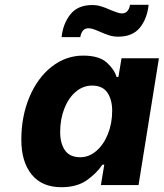

<svg xmlns="http://www.w3.org/2000/svg" viewBox="-20 -772 683 801"><path d="M69 -189Q69 -287 103 -367.5Q137 -448 196 -494Q255 -540 327 -540Q394 -540 426 -510.5Q458 -481 466 -451H474L487 -529H643L558 0H401L415 -85H407Q385 -51 343.5 -21Q302 9 236 9Q155 9 112 -44Q69 -97 69 -189ZM448 -310Q448 -356 428 -385.5Q408 -415 364 -415Q327 -415 296.5 -389.5Q266 -364 248.5 -319.5Q231 -275 231 -221Q231 -174 251 -145Q271 -116 315 -116Q351 -116 381.5 -142Q412 -168 430 -212.5Q448 -257 448 -310ZM365 -751Q384 -751 402 -745.5Q420 -740 442 -730Q454 -725 467 -720.5Q480 -716 489 -716Q504 -716 512.5 -727Q521 -738 522 -752H600Q594 -694 563.5 -656.5Q533 -619 473 -619Q453 -619 435.5 -624.5Q418 -630 396 -640Q392 -642 376.5 -648Q361 -654 349 -654Q333 -654 325 -643Q317 -632 315 -617H237Q243 -674 274 -712.5Q305 -751 365 -751Z"/></svg>

Font: Be Vietnam ExtraBold
Style: Italic
Weight: 800
Italic angle: -9.778°
Designer: Gabriel Lam
Foundry: TypeRant
Version: Version 3.000